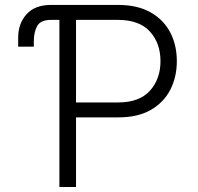

<svg xmlns="http://www.w3.org/2000/svg" viewBox="-20 -747 791 767"><path d="M115.1 -560.7H52.6V-596.6Q52.6 -653.1 86.1 -690.2Q119.7 -727.3 183.2 -727.3H452.1Q529.5 -727.3 581.7 -697.6Q633.9 -668 660.2 -617.2Q686.4 -566.4 686.4 -502.8Q686.4 -439.3 660.2 -388.3Q633.9 -337.4 582 -307.7Q530.2 -278.1 453.1 -278.1H283.7V0H217.3V-667.6H184.3Q142.4 -667.6 128.7 -643.3Q115.1 -619 115.1 -582.4ZM283.7 -337.7H451.3Q536.9 -337.7 579 -384.6Q621.1 -431.5 621.1 -502.8Q621.1 -574.6 578.8 -621.1Q536.6 -667.6 450.3 -667.6H283.7Z"/></svg>

Font: Inter UI Light
Style: Regular
Weight: 300
Designer: Rasmus Andersson
Foundry: rsms
Version: 3.2;8d6f07862